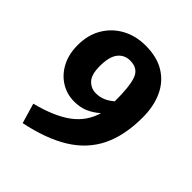

<svg xmlns="http://www.w3.org/2000/svg" viewBox="-207 -864 1028 1028"><g transform="rotate(45 307.5 -349.5)"><path d="M303.6 -728.7Q390.8 -728.7 448.7 -692.8Q506.7 -656.9 535.9 -593.1Q565.1 -529.2 565.1 -445.1Q565.1 -308.7 519 -214.1Q472.8 -119.5 376.9 -59.7Q281 0 131.8 30.8L98.5 -83.1Q224.1 -114.9 295.4 -167.2Q366.7 -219.5 390.8 -303.6Q359.5 -275.9 324.9 -260.8Q290.3 -245.6 245.6 -245.6Q189.7 -245.6 144.1 -273.8Q98.5 -302.1 71.5 -353.3Q44.6 -404.6 44.6 -473.3Q44.6 -550.3 78.7 -607.7Q112.8 -665.1 171.5 -696.9Q230.3 -728.7 303.6 -728.7ZM207.7 -477.9Q207.7 -412.3 233.6 -385.6Q259.5 -359 295.9 -359Q325.1 -359 349.7 -369.5Q374.4 -380 397.9 -400.5Q399 -508.2 381.3 -560.8Q363.6 -613.3 302.6 -613.3Q259 -613.3 233.3 -580.5Q207.7 -547.7 207.7 -477.9Z"/></g></svg>

Font: Fira Code
Style: Bold
Weight: 700
Monospace: yes
Designer: Carrois Corporate, Edenspiekermann AG, Nikita Prokopov
Foundry: Carrois Corporate, Edenspiekermann AG, Nikita Prokopov
Version: Version 6.000; ttfautohint (v1.8.2) -l 8 -r 50 -G 200 -x 14 